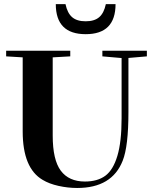

<svg xmlns="http://www.w3.org/2000/svg" viewBox="-20 -913 754 946"><path d="M402.3 -744.6Q254.9 -744.6 254.9 -892.6H302.7Q312 -848.6 335.4 -828.4Q358.9 -808.1 401.9 -808.1Q445.3 -808.1 468.8 -828.4Q492.2 -848.6 501.5 -892.6H549.3Q549.3 -744.6 402.3 -744.6ZM360.4 13.2Q314.5 13.2 268.3 2.9Q222.2 -7.3 189.9 -26.9Q91.8 -84.5 91.8 -265.6V-630.4L10.3 -635.3V-663.1H326.2V-635.3L239.7 -630.4V-245.1Q239.7 -125.5 279.5 -72Q319.3 -18.6 398.4 -18.6Q460.4 -18.6 499 -47.1Q537.6 -75.7 558.3 -145Q579.1 -214.4 579.1 -330.1V-627L484.4 -635.3V-663.1H703.6V-635.3L612.8 -627.4V-361.3Q612.8 -191.9 584.5 -121.1Q531.7 13.2 360.4 13.2Z"/></svg>

Font: Elstob 18pt
Style: Bold
Weight: 700
Designer: Peter S. Baker
Version: Version 1.015